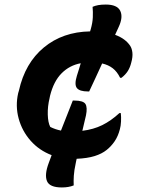

<svg xmlns="http://www.w3.org/2000/svg" viewBox="-20 -731 640 844"><path d="M300 -289H306Q346 -289 355.5 -274Q365 -259 358 -224Q354 -207 350 -190Q346 -173 342 -156Q391 -162 429.5 -181Q468 -200 505 -234H511Q513 -217 512 -197Q511 -177 507 -163Q499 -132 484 -110Q469 -88 449 -72Q428 -55 396 -45Q364 -35 317 -33Q316 -29 315 -24Q314 -19 313 -14Q306 18 304.5 41.5Q303 65 304 84Q282 93 252 93Q198 93 186.5 65Q175 37 194 -14Q200 -31 207 -49Q152 -70 114.5 -112.5Q77 -155 62 -210Q47 -265 60 -322L63 -332Q90 -454 173 -522.5Q256 -591 376 -593Q378 -598 379 -603Q387 -631 388 -655Q389 -679 387 -701Q398 -706 412 -708.5Q426 -711 445 -711Q495 -711 508.5 -683.5Q522 -656 502 -613Q498 -604 494 -595.5Q490 -587 486 -578Q510 -569 526 -557Q542 -545 552 -530Q560 -518 562 -499.5Q564 -481 557 -456Q552 -435 542 -419Q532 -403 514 -389H508Q495 -416 475.5 -431Q456 -446 429 -452Q415 -421 400.5 -390Q386 -359 372 -329H366Q330 -329 318 -344Q306 -359 318 -398Q322 -411 326.5 -425Q331 -439 335 -453Q286 -444 251 -409Q216 -374 200 -310L198 -300Q189 -263 190 -227.5Q191 -192 201 -173Q223 -162 248 -157Q261 -190 274 -223Q287 -256 300 -289Z"/></svg>

Font: Recursive Mn Csl St
Style: Bold Italic
Weight: 700
Italic angle: -15°
Monospace: yes
Version: Version 1.079;hotconv 1.0.112;makeotfexe 2.5.65598; ttfautoh